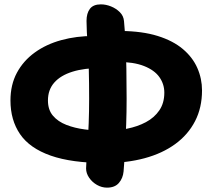

<svg xmlns="http://www.w3.org/2000/svg" viewBox="-20 -847 971 881"><path d="M464 -99Q309 -99 212.5 -133Q116 -167 72 -231.5Q28 -296 28 -386Q28 -458 57.5 -513Q87 -568 139.5 -606Q192 -644 261.5 -663Q331 -682 411 -682L444 -535Q367 -535 312.5 -518Q258 -501 229 -468Q200 -435 200 -386Q200 -343 223 -316Q246 -289 284.5 -274Q323 -259 370 -253Q417 -247 464 -247Q515 -247 563 -256.5Q611 -266 649.5 -286.5Q688 -307 711 -340.5Q734 -374 734 -422Q734 -461 711.5 -493Q689 -525 641 -544Q593 -563 518 -563L534 -705Q633 -704 703.5 -682Q774 -660 819 -622Q864 -584 885.5 -535Q907 -486 907 -432Q907 -353 875 -291Q843 -229 784 -186Q725 -143 643.5 -121Q562 -99 464 -99ZM471 14Q447 14 425 1.5Q403 -11 389 -31.5Q375 -52 375 -74Q375 -88 377 -117Q379 -146 382 -188.5Q385 -231 387 -283Q389 -335 389 -393Q389 -542 383 -626.5Q377 -711 377 -751Q377 -786 392.5 -806.5Q408 -827 443 -827Q466 -827 489.5 -817.5Q513 -808 530 -791Q547 -774 549 -750Q552 -724 556.5 -636Q561 -548 561 -393Q561 -332 559 -276Q557 -220 554.5 -175Q552 -130 550 -100Q548 -70 547 -60Q544 -29 525.5 -7.5Q507 14 471 14Z"/></svg>

Font: Shantell Sans ExtraBold
Style: Regular
Weight: 800
Designer: Stephen Nixon, Anya Danilova, Shantell Martin
Foundry: Arrow Type
Version: Version 1.011;[c5ecc13dd]